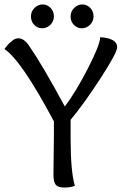

<svg xmlns="http://www.w3.org/2000/svg" viewBox="-30 -839 551 862"><path d="M496 -627Q496 -602 420 -485.5Q344 -369 287 -301V-216Q287 -70 306 -5Q288 3 259 3Q230 3 220 -10Q210 -23 210 -54Q211 -146 212 -232V-294Q67 -567 -10 -619Q5 -639 12 -645Q19 -651 26 -657Q38 -667 53 -667Q78 -667 101 -633Q161 -546 261 -361Q309 -424 363.5 -529.5Q418 -635 420 -672Q496 -667 496 -627ZM390 -765.5Q390 -743 374 -727.5Q358 -712 337.5 -712Q317 -712 302 -727Q287 -742 287 -765Q287 -788 303 -803.5Q319 -819 339.5 -819Q360 -819 375 -803.5Q390 -788 390 -765.5ZM212 -765.5Q212 -743 196 -727.5Q180 -712 159.5 -712Q139 -712 124 -727Q109 -742 109 -765Q109 -788 125 -803.5Q141 -819 161.5 -819Q182 -819 197 -803.5Q212 -788 212 -765.5Z"/></svg>

Font: Overlock
Style: Regular
Weight: 400
Designer: Dario Muhafara
Foundry: Dario Manuel Muhafara
Version: Version 1.002